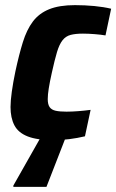

<svg xmlns="http://www.w3.org/2000/svg" viewBox="-20 -538 453 748"><path d="M189 8Q125 8 88 -6.5Q51 -21 36 -50Q21 -79 21 -121Q21 -145 26 -181Q31 -217 40 -260Q54 -325 69 -373.5Q84 -422 108 -454Q132 -486 171.5 -502Q211 -518 272 -518Q311 -518 347.5 -514.5Q384 -511 413 -504L391 -400Q374 -403 349 -405Q324 -407 303 -407Q274 -407 255 -402Q236 -397 223.5 -381Q211 -365 202 -335Q193 -305 182 -255Q174 -219 170 -194Q166 -169 166 -152Q166 -131 173.5 -120.5Q181 -110 197 -106.5Q213 -103 239 -103Q260 -103 285.5 -105Q311 -107 333 -110L311 -7Q282 0 250.5 4Q219 8 189 8ZM32 190V185L147 -18H241L240 -13L161 190Z"/></svg>

Font: Saira SemiCondensed
Style: Bold Italic
Weight: 700
Width: 4
Italic angle: -12°
Designer: Hector Gatti with collaboration of the Omnibus-Type team
Foundry: Omnibus-Type
Version: Version 1.101